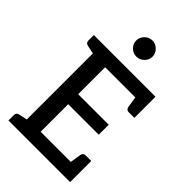

<svg xmlns="http://www.w3.org/2000/svg" viewBox="-275 -1043 1143 1143"><g transform="rotate(45 296.5 -471.5)"><path d="M104 0V-719H550V-631H214V-404H471V-320H214V-88H550V0ZM464 -63 479 -158Q481 -168 487 -173Q493 -178 503 -178H550V-88ZM464 -656 550 -631V-541H503Q493 -541 487 -546Q481 -551 479 -561ZM132 -719 121 -634 51 -649Q41 -651 36 -657Q31 -663 31 -673V-719ZM31 0V-46Q31 -56 36 -62Q41 -68 51 -70L120 -85L132 0ZM300 -807Q273 -807 252.5 -827Q232 -847 232 -874Q232 -902 252.5 -922.5Q273 -943 300 -943Q328 -943 348.5 -922.5Q369 -902 369 -874Q369 -847 348.5 -827Q328 -807 300 -807Z"/></g></svg>

Font: Aleo Medium
Style: Regular
Weight: 500
Designer: Alessio Laiso
Foundry: Alessio Laiso
Version: Version 2.001;gftools[0.9.29]